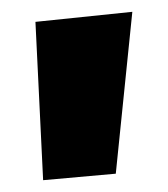

<svg xmlns="http://www.w3.org/2000/svg" viewBox="-20 -766 284 325"><path d="M53 -461 40 -729 204 -746 176 -472Z"/></svg>

Font: Marhey Light
Style: Bold
Weight: 700
Version: Version 1.000